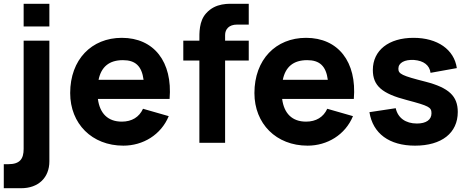

<svg xmlns="http://www.w3.org/2000/svg" viewBox="-30 -755 2480 1015"><path d="M231 -615V-735H95V-615ZM82 240C173 240 231 184 231 98V-540H95V32C95 84 76 113 14 113H-10V240Z M622 15C726 15 821 -42 862 -141L726 -180C706 -136 667 -112 614 -112C540.5 -112 497.5 -155 487.5 -232H866.5C883 -428 784 -555 614 -555C454 -555 341 -440 341 -263C341 -101 456 15 622 15ZM620 -437C685.5 -437 719.5 -406 729 -333H491C505 -401.5 547 -437 620 -437Z M1160 0V-435H1285V-540H1160V-570C1160 -600 1180 -625 1223 -625H1285V-735H1218C1179 -735 1110 -741 1060 -685C1021.5 -643 1024 -581 1024 -540H939V-435H1024V0Z M1596 15C1700 15 1795 -42 1836 -141L1700 -180C1680 -136 1641 -112 1588 -112C1514.5 -112 1471.5 -155 1461.5 -232H1840.5C1857 -428 1758 -555 1588 -555C1428 -555 1315 -440 1315 -263C1315 -101 1430 15 1596 15ZM1594 -437C1659.5 -437 1693.5 -406 1703 -333H1465C1479 -401.5 1521 -437 1594 -437Z M2164 15C2305 15 2390 -52 2390 -163C2390 -247 2343 -291 2220 -323C2094 -355 2076 -364 2076 -392C2076 -423 2109 -441 2159 -438C2210 -434 2241 -410 2246 -370L2385 -395C2371 -493 2283 -555 2156 -555C2025 -555 1941 -489 1941 -385C1941 -302 1989 -260 2121 -226C2238 -195 2251 -188 2251 -156C2251 -122 2223 -102 2174 -102C2114 -102 2073 -132 2062 -183L1923 -162C1941 -49 2028 15 2164 15Z"/></svg>

Font: Manrope ExtraBold
Style: Regular
Weight: 800
Designer: Mikhail Sharanda
Foundry: Mikhail Sharanda
Version: Version 4.505